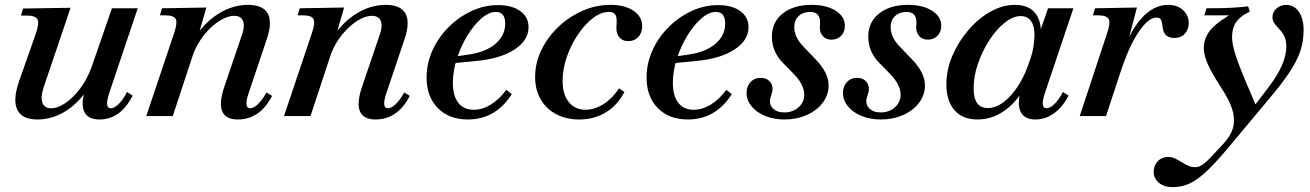

<svg xmlns="http://www.w3.org/2000/svg" viewBox="-20 -477 5383 789"><path d="M134 14Q70 14 51 -26Q32 -66 58 -142L128 -341Q142 -382 134 -397.5Q126 -413 90 -413H66L75 -442L270 -445L159 -117Q146 -77 154.5 -54.5Q163 -32 190 -32Q211 -32 235.5 -45.5Q260 -59 283.5 -83Q307 -107 326 -138Q345 -169 357 -203L440 -443H546L429 -95Q408 -32 436 -32Q450 -32 468.5 -50.5Q487 -69 502 -99L525 -84Q475 14 389 14Q339 14 325 -20.5Q311 -55 334 -122L345 -118Q305 -55 250 -20.5Q195 14 134 14Z M957 14Q907 14 893 -20Q879 -54 902 -121L976 -339Q987 -373 978 -392.5Q969 -412 942 -412Q920 -412 894.5 -398.5Q869 -385 845 -362Q821 -339 802 -310Q783 -281 772 -249L690 0H581L696 -342Q710 -384 702 -399Q694 -414 658 -414H637L646 -443L828 -446L788 -307L783 -326Q824 -388 881 -422.5Q938 -457 999 -457Q1061 -457 1080.5 -421Q1100 -385 1076 -315L1001 -92Q991 -62 993 -47Q995 -32 1008 -32Q1022 -32 1040 -49Q1058 -66 1075 -97L1098 -83Q1048 14 957 14Z M1523 14Q1473 14 1459 -20Q1445 -54 1468 -121L1542 -339Q1553 -373 1544 -392.5Q1535 -412 1508 -412Q1486 -412 1460.5 -398.5Q1435 -385 1411 -362Q1387 -339 1368 -310Q1349 -281 1338 -249L1256 0H1147L1262 -342Q1276 -384 1268 -399Q1260 -414 1224 -414H1203L1212 -443L1394 -446L1354 -307L1349 -326Q1390 -388 1447 -422.5Q1504 -457 1565 -457Q1627 -457 1646.5 -421Q1666 -385 1642 -315L1567 -92Q1557 -62 1559 -47Q1561 -32 1574 -32Q1588 -32 1606 -49Q1624 -66 1641 -97L1664 -83Q1614 14 1523 14Z M1903 14Q1825 14 1779 -33Q1733 -80 1733 -158Q1733 -216 1757 -269.5Q1781 -323 1823 -365Q1865 -407 1917.5 -431.5Q1970 -456 2027 -456Q2084 -456 2118 -431.5Q2152 -407 2152 -365Q2152 -311 2093.5 -273Q2035 -235 1933 -226L1830 -216L1833 -242L1907 -253Q1976 -263 2016 -297Q2056 -331 2056 -380Q2056 -428 2018 -428Q1989 -428 1958 -401Q1927 -374 1900.5 -330.5Q1874 -287 1857.5 -236Q1841 -185 1841 -137Q1841 -84 1863 -55Q1885 -26 1927 -26Q1962 -26 1996.5 -47Q2031 -68 2061 -108L2083 -90Q2051 -39 2005.5 -12.5Q1960 14 1903 14Z M2360 14Q2306 14 2265 -8Q2224 -30 2201.5 -69.5Q2179 -109 2179 -160Q2179 -218 2204.5 -271Q2230 -324 2274 -366Q2318 -408 2373.5 -432.5Q2429 -457 2488 -457Q2547 -457 2583 -433Q2619 -409 2619 -369Q2619 -342 2603 -325Q2587 -308 2562 -308Q2539 -308 2526 -322.5Q2513 -337 2513 -361L2514 -385Q2515 -409 2507.5 -418.5Q2500 -428 2482 -428Q2450 -428 2416.5 -402.5Q2383 -377 2354.5 -334.5Q2326 -292 2309 -242.5Q2292 -193 2292 -145Q2292 -89 2317.5 -57.5Q2343 -26 2386 -26Q2424 -26 2460.5 -49.5Q2497 -73 2524 -114L2546 -99Q2518 -45 2470 -15.5Q2422 14 2360 14Z M2807 14Q2729 14 2683 -33Q2637 -80 2637 -158Q2637 -216 2661 -269.5Q2685 -323 2727 -365Q2769 -407 2821.5 -431.5Q2874 -456 2931 -456Q2988 -456 3022 -431.5Q3056 -407 3056 -365Q3056 -311 2997.5 -273Q2939 -235 2837 -226L2734 -216L2737 -242L2811 -253Q2880 -263 2920 -297Q2960 -331 2960 -380Q2960 -428 2922 -428Q2893 -428 2862 -401Q2831 -374 2804.5 -330.5Q2778 -287 2761.5 -236Q2745 -185 2745 -137Q2745 -84 2767 -55Q2789 -26 2831 -26Q2866 -26 2900.5 -47Q2935 -68 2965 -108L2987 -90Q2955 -39 2909.5 -12.5Q2864 14 2807 14Z M3204 14Q3160 14 3124.5 -0.5Q3089 -15 3068.5 -40Q3048 -65 3048 -95Q3048 -122 3064 -139.5Q3080 -157 3106 -157Q3133 -157 3146.5 -138Q3160 -119 3151 -92L3147 -78Q3138 -52 3154.5 -33.5Q3171 -15 3203 -15Q3238 -15 3261.5 -36Q3285 -57 3285 -88Q3285 -129 3241 -174L3196 -220Q3152 -265 3152 -327Q3152 -386 3196.5 -421.5Q3241 -457 3315 -457Q3376 -457 3414 -433Q3452 -409 3452 -371Q3452 -346 3436.5 -330Q3421 -314 3397 -314Q3375 -314 3362 -328Q3349 -342 3349 -364L3350 -385Q3350 -428 3309 -428Q3280 -428 3262 -411Q3244 -394 3244 -366Q3244 -324 3281 -286L3329 -236Q3358 -206 3371.5 -179.5Q3385 -153 3385 -126Q3385 -87 3361 -55Q3337 -23 3295.5 -4.5Q3254 14 3204 14Z M3600 14Q3556 14 3520.5 -0.5Q3485 -15 3464.5 -40Q3444 -65 3444 -95Q3444 -122 3460 -139.5Q3476 -157 3502 -157Q3529 -157 3542.5 -138Q3556 -119 3547 -92L3543 -78Q3534 -52 3550.5 -33.5Q3567 -15 3599 -15Q3634 -15 3657.5 -36Q3681 -57 3681 -88Q3681 -129 3637 -174L3592 -220Q3548 -265 3548 -327Q3548 -386 3592.5 -421.5Q3637 -457 3711 -457Q3772 -457 3810 -433Q3848 -409 3848 -371Q3848 -346 3832.5 -330Q3817 -314 3793 -314Q3771 -314 3758 -328Q3745 -342 3745 -364L3746 -385Q3746 -428 3705 -428Q3676 -428 3658 -411Q3640 -394 3640 -366Q3640 -324 3677 -286L3725 -236Q3754 -206 3767.5 -179.5Q3781 -153 3781 -126Q3781 -87 3757 -55Q3733 -23 3691.5 -4.5Q3650 14 3600 14Z M3998 14Q3935 14 3902 -24.5Q3869 -63 3869 -130Q3869 -190 3893.5 -247.5Q3918 -305 3959 -353Q4000 -401 4050 -429Q4100 -457 4151 -457Q4212 -457 4239 -416.5Q4266 -376 4253 -306H4239L4287 -443H4391L4274 -95Q4253 -32 4281 -32Q4295 -32 4313.5 -50Q4332 -68 4348 -99L4371 -84Q4347 -37 4311.5 -11.5Q4276 14 4235 14Q4185 14 4171.5 -24Q4158 -62 4183 -133L4191 -118Q4156 -55 4105.5 -20.5Q4055 14 3998 14ZM4039 -33Q4072 -33 4105 -58Q4138 -83 4166 -127.5Q4194 -172 4213 -232Q4223 -260 4227 -286.5Q4231 -313 4231 -333Q4231 -371 4216.5 -391Q4202 -411 4175 -411Q4143 -411 4108.5 -383.5Q4074 -356 4045 -311Q4016 -266 3998.5 -214.5Q3981 -163 3981 -114Q3981 -33 4039 -33Z M4417 0 4530 -342Q4544 -383 4536 -398.5Q4528 -414 4492 -414H4471L4480 -443L4652 -446L4604 -263L4589 -248Q4622 -348 4671.5 -402.5Q4721 -457 4780 -457Q4817 -457 4840.5 -436.5Q4864 -416 4865 -383Q4865 -357 4849.5 -339Q4834 -321 4805 -321Q4784 -321 4771.5 -332.5Q4759 -344 4757 -371Q4755 -389 4750 -397Q4745 -405 4733 -405Q4699 -405 4659 -345.5Q4619 -286 4585 -182L4525 0Z M4799 292Q4764 292 4742.5 274.5Q4721 257 4721 229Q4721 202 4738 185Q4755 168 4779 168Q4795 168 4808 174Q4821 180 4839 191Q4851 199 4864 204.5Q4877 210 4891 210Q4906 210 4920.5 200.5Q4935 191 4953 172L5009 112Q5051 66 5051 19Q5051 -11 5038.5 -42.5Q5026 -74 5000 -114Q4960 -176 4943.5 -213Q4927 -250 4927 -279Q4927 -323 4957 -357Q4987 -391 5059 -430L5071 -414H4929L4938 -443Q5003 -443 5040 -445Q5077 -447 5109 -451L5116 -429Q5078 -412 5060.5 -387Q5043 -362 5043 -326Q5043 -306 5049 -280.5Q5055 -255 5068.5 -218.5Q5082 -182 5106 -126L5144 -37L5115 -16L5194 -120Q5266 -214 5266 -287Q5266 -328 5238 -356Q5221 -374 5215 -384Q5209 -394 5209 -406Q5209 -428 5226 -442.5Q5243 -457 5265 -457Q5298 -457 5317.5 -428.5Q5337 -400 5337 -354Q5337 -323 5330.5 -292.5Q5324 -262 5307 -228Q5290 -194 5259.5 -152Q5229 -110 5182 -55L5034 122Q4981 186 4942.5 223Q4904 260 4871 276Q4838 292 4799 292Z"/></svg>

Font: Baskervville SemiBold
Style: Italic
Weight: 600
Italic angle: -18°
Version: Version 1.100